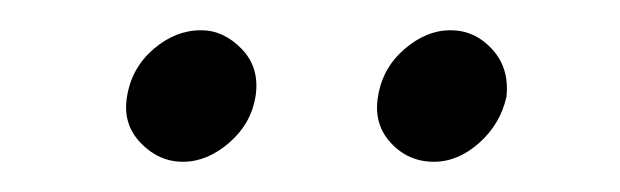

<svg xmlns="http://www.w3.org/2000/svg" viewBox="-20 -578 410 127"><path d="M230 -514Q233 -533 247.5 -545.5Q262 -558 278 -558Q294 -558 305.5 -545.5Q317 -533 315 -514Q311 -496 297 -483.5Q283 -471 267 -471Q250 -471 238.5 -483.5Q227 -496 230 -514ZM64 -514Q67 -533 81.5 -545.5Q96 -558 113 -558Q128 -558 140 -545.5Q152 -533 149 -514Q146 -496 131.5 -483.5Q117 -471 101 -471Q85 -471 73 -483.5Q61 -496 64 -514Z"/></svg>

Font: Josefin Slab SemiBold
Style: Italic
Weight: 600
Italic angle: -12°
Designer: Santiago Orozco
Foundry: Typemade
Version: Version 2.000